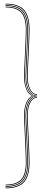

<svg xmlns="http://www.w3.org/2000/svg" viewBox="-20 -820 280 1040"><path d="M10 192V188Q73.2 188 100.6 158.1Q128 128.2 128 59Q128 45.2 127 17.4Q126 -10.5 124.5 -44.2Q123 -78 121.5 -110.2Q120 -142.5 119 -165.8Q118 -189 118 -195Q118 -222.2 124 -244Q130 -265.8 140.9 -280Q151.8 -294.2 166.2 -299V-301Q151.8 -305.8 140.9 -320Q130 -334.2 124 -356.1Q118 -378 118 -405Q118 -411 119 -434.2Q120 -457.5 121.5 -489.8Q123 -522 124.5 -555.8Q126 -589.5 127 -617.4Q128 -645.2 128 -659Q128 -728.2 100.6 -758.1Q73.2 -788 10 -788V-792Q75.2 -792 103.6 -761.1Q132 -730.2 132 -659Q132 -645.2 131 -617.4Q130 -589.5 128.5 -555.8Q127 -522 125.5 -489.8Q124 -457.5 123 -434.2Q122 -411 122 -405Q122 -357.5 138.1 -330.1Q154.2 -302.8 177 -302H180V-298H177Q153.5 -297 137.8 -268Q122 -239 122 -195Q122 -189 123 -165.8Q124 -142.5 125.5 -110.2Q127 -78 128.5 -44.2Q130 -10.5 131 17.4Q132 45.2 132 59Q132 130.2 103.6 161.1Q75.2 192 10 192ZM10 200V196Q77.5 196 106.8 164.1Q136 132.2 136 59Q136 45.2 135 17.4Q134 -10.5 132.5 -44.4Q131 -78.2 129.5 -110.4Q128 -142.5 127 -165.8Q126 -189 126 -195Q126 -236.8 140.1 -264.4Q154.2 -292 177 -294H180V-290H177Q156.8 -289.2 143.4 -262.4Q130 -235.5 130 -195Q130 -189 131 -165.8Q132 -142.5 133.5 -110.4Q135 -78.2 136.5 -44.4Q138 -10.5 139 17.4Q140 45.2 140 59Q140 134.5 109.8 167.2Q79.5 200 10 200ZM10 184V180Q69 180 94.5 151.9Q120 123.8 120 59Q120 45.2 119 17.5Q118 -10.2 116.5 -44Q115 -77.8 113.5 -110Q112 -142.2 111 -165.5Q110 -188.8 110 -195Q110 -230.8 120.8 -260.1Q131.5 -289.5 152.5 -299V-301Q131 -312 120.5 -340.9Q110 -369.8 110 -405Q110 -411.2 111 -434.5Q112 -457.8 113.5 -490Q115 -522.2 116.5 -556Q118 -589.8 119 -617.5Q120 -645.2 120 -659Q120 -724 94.5 -752Q69 -780 10 -780V-784Q71.2 -784 97.6 -755Q124 -726 124 -659Q124 -645.2 123 -617.5Q122 -589.8 120.5 -556Q119 -522.2 117.5 -490Q116 -457.8 115 -434.5Q114 -411.2 114 -405Q114 -367 124.9 -339.5Q135.8 -312 158.2 -301V-299Q135.8 -288.2 124.9 -260.6Q114 -233 114 -195Q114 -188.8 115 -165.5Q116 -142.2 117.5 -110Q119 -77.8 120.5 -44Q122 -10.2 123 17.5Q124 45.2 124 59Q124 126 97.6 155Q71.2 184 10 184ZM180 -306H177Q154.2 -308 140.1 -335.8Q126 -363.5 126 -405Q126 -411 127 -434.2Q128 -457.5 129.5 -489.6Q131 -521.8 132.5 -555.6Q134 -589.5 135 -617.4Q136 -645.2 136 -659Q136 -732.2 106.8 -764.1Q77.5 -796 10 -796V-800Q79.5 -800 109.8 -767.2Q140 -734.5 140 -659Q140 -645.2 139 -617.4Q138 -589.5 136.5 -555.6Q135 -521.8 133.5 -489.6Q132 -457.5 131 -434.2Q130 -411 130 -405Q130 -364.5 143.4 -337.6Q156.8 -310.8 177 -310H180Z"/></svg>

Font: Big Shoulders Inline Display SC Thin
Style: Regular
Weight: 100
Designer: Patric King
Foundry: XO Type Co
Version: Version 2.002